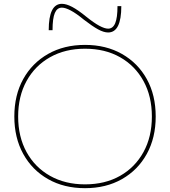

<svg xmlns="http://www.w3.org/2000/svg" viewBox="-20 -975 890 1005"><path d="M425 10Q315 10 231.5 -37.5Q148 -85 101.5 -169.5Q55 -254 55 -365Q55 -477 101.5 -561Q148 -645 231.5 -692.5Q315 -740 425 -740Q535 -740 618.5 -692.5Q702 -645 748.5 -561Q795 -477 795 -365Q795 -254 748.5 -169.5Q702 -85 618.5 -37.5Q535 10 425 10ZM425 -10Q530 -10 608.5 -54.5Q687 -99 731 -179Q775 -259 775 -365Q775 -471 731 -551Q687 -631 608.5 -675.5Q530 -720 425 -720Q321 -720 242 -675.5Q163 -631 119 -551Q75 -471 75 -365Q75 -259 119 -179Q163 -99 242 -54.5Q321 -10 425 -10ZM546 -805Q523 -805 493 -821.5Q463 -838 419 -872Q379 -905 350.5 -920Q322 -935 304 -935Q279 -935 267 -907Q255 -879 255 -817H235Q235 -955 304 -955Q327 -955 357.5 -939Q388 -923 431 -888Q472 -855 500 -840Q528 -825 546 -825Q571 -825 583 -853.5Q595 -882 595 -943H615Q615 -805 546 -805Z"/></svg>

Font: M PLUS 1 Thin Thin
Style: Regular
Weight: 250
Version: Version 1.001